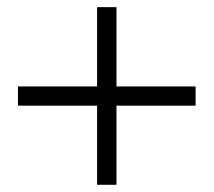

<svg xmlns="http://www.w3.org/2000/svg" viewBox="-20 -512 592 532"><path d="M302.7 -272.5H522V-219.2H302.7V0H249V-219.2H29.8V-272.5H249V-492.2H302.7Z"/></svg>

Font: Molengo
Style: Regular
Weight: 400
Designer: moyogo
Foundry: moyogo
Version: Version 0.11; ttfautohint (v0.8) -G 32 -r 16 -x